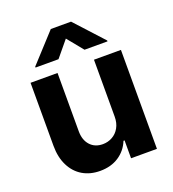

<svg xmlns="http://www.w3.org/2000/svg" viewBox="-137 -855 871 967"><g transform="rotate(-20 298.5 -371.5)"><path d="M396.5 -530.3H541V0H402.3V-95.7H396.5Q377.4 -48.3 335.7 -20.8Q293.9 6.8 235.4 6.8Q182.1 6.8 141.8 -17.1Q101.6 -41 79.1 -86.2Q56.6 -131.3 56.6 -192.4V-530.3H201.2V-217.8Q201.2 -170.9 226.3 -143.1Q251.5 -115.2 293.9 -115.2Q321.3 -115.2 344.7 -128.2Q368.2 -141.1 382.3 -166Q396.5 -190.9 396.5 -225.6ZM299.8 -678.7 229.5 -593.8H106.4V-598.6L245.1 -750H353.5L492.2 -598.6V-593.8H369.1Z"/></g></svg>

Font: Pretendard
Style: Bold
Weight: 700
Designer: Base glyphs from Inter by Rasmus Andersson; Hangeul glyphs from Noto Sans CJK(Source Han Sans) by Jang Soo-young and Kan
Foundry: Kil Hyung-jin
Version: Version 1.309